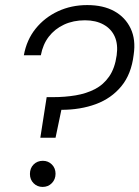

<svg xmlns="http://www.w3.org/2000/svg" viewBox="-20 -732 550 757"><path d="M139 -189 164 -349H189Q236 -349 278 -356Q320 -363 354 -380.5Q388 -398 410.5 -430.5Q433 -463 440 -514Q446 -557 432.5 -587.5Q419 -618 388.5 -635Q358 -652 315 -652Q269 -652 232.5 -635Q196 -618 172.5 -587.5Q149 -557 141 -514H74Q85 -575 120.5 -619Q156 -663 208.5 -687.5Q261 -712 324 -712Q387 -712 430.5 -688Q474 -664 495 -620Q516 -576 507 -516Q498 -440 458.5 -392Q419 -344 358 -321.5Q297 -299 222 -299L199 -189ZM148 5Q127 5 112.5 -9.5Q98 -24 98 -46Q98 -69 112.5 -83.5Q127 -98 149 -98Q170 -98 184.5 -83.5Q199 -69 199 -47Q199 -25 184.5 -10Q170 5 148 5Z"/></svg>

Font: DM Sans 36pt Light
Style: Italic
Weight: 300
Italic angle: -10°
Designer: Colophon Foundry, Jonny Pinhorn
Foundry: Colophon Foundry
Version: Version 4.004;gftools[0.9.30]